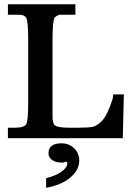

<svg xmlns="http://www.w3.org/2000/svg" viewBox="-20 -647 616 899"><path d="M555 0H17V-49H49Q94 -49 103 -66Q112 -81 112 -169V-463Q112 -549 102 -565Q95 -574 82 -577Q79 -578 46 -578H17V-627H333V-578H261Q258 -578 253 -576Q248 -574 243.5 -571Q239 -568 236 -565Q226 -549 226 -463V-102Q226 -88 227 -83Q228 -78 229.5 -72.5Q231 -67 234 -63Q246 -49 302 -49H347Q393 -49 412 -53L411 -52Q437 -58 460 -84Q471 -96 483 -120.5Q495 -145 508 -186Q508 -189 509 -196Q510 -203 510 -205H560ZM196 187Q239 177 267 157.5Q295 138 295 118Q295 111 291 111H284Q282 112 280.5 113Q279 114 278 114H267Q241 114 224 102Q207 90 207 71Q207 24 268 24Q303 24 327 47Q351 70 351 105Q351 149 309 184.5Q267 220 196 232Z"/></svg>

Font: New Athena Unicode
Style: Bold
Weight: 700
Designer: J. Rusten 1997; rev. by R. Hancock 2001, 2002, rev. by D. Mastronarde 2002-2021
Foundry: Society for Classical Studies (formerly American Philological Association)
Version: Version 5.008